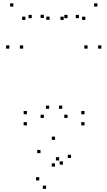

<svg xmlns="http://www.w3.org/2000/svg" viewBox="-20 -760 660 1179"><path d="M499 10V-10H479V10ZM499 -58.5V-78.5H479V-58.5ZM362.2 -91.8V-111.8H342.2V-91.8ZM394.8 -35.7V-55.7H374.8V-35.7ZM394.8 -648.5V-668.5H374.8V-648.5ZM371.1 -637.7V-657.7H351.1V-637.7ZM504 -637.7V-657.7H484V-637.7ZM464.9 -648.4V-668.4H444.9V-648.4ZM517.8 -461.3V-481.3H497.8V-461.3ZM602.5 -461.3V-481.3H582.5V-461.3ZM577.9 -719.6V-739.6H557.9V-719.6ZM62.1 -719.6V-739.6H42.1V-719.6ZM37.5 -461.3V-481.3H17.5V-461.3ZM122.2 -461.3V-481.3H102.2V-461.3ZM175.1 -648.4V-668.4H155.1V-648.4ZM136 -637.7V-657.7H116V-637.7ZM284.5 -638.1V-658.1H264.5V-638.1ZM249.4 -649.3V-669.3H229.4V-649.3ZM249.4 -35.7V-55.7H229.4V-35.7ZM282 -91.8V-111.8H262V-91.8ZM145.2 -58.5V-78.5H125.2V-58.5ZM145.2 10V-10H125.2V10ZM416.3 210.2V190.2H396.3V210.2ZM318.2 98.9V78.9H298.2V98.9ZM228.6 180.6V160.6H208.6V180.6ZM317.7 263.1V243.1H297.7V263.1ZM366.4 250.9V230.9H346.4V250.9ZM343.4 225.4V205.4H323.4V225.4ZM221.1 348V328H201.1V348ZM262.8 399.8V379.8H242.8V399.8Z"/></svg>

Font: Monaspace Xenon Dots Var
Style: Regular
Weight: 400
Designer: Riley Cran and the Lettermatic Team
Version: Version 1.100 (Monaspace Xenon Dots)